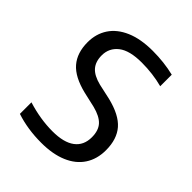

<svg xmlns="http://www.w3.org/2000/svg" viewBox="-165 -643 747 747"><g transform="rotate(45 208.0 -270.0)"><path d="M48.5 -11.5V-75Q119.5 -53 186 -53Q248 -53 279.5 -76.8Q311 -100.5 311 -145Q311 -182.5 292.2 -202.8Q273.5 -223 232.5 -233.5L169 -248Q99 -265 68.2 -300.8Q37.5 -336.5 37.5 -395Q37.5 -441 60.5 -476Q83.5 -511 129.2 -530.8Q175 -550.5 241 -550.5Q303 -550.5 358.5 -537V-473.5Q303.5 -488 243 -488Q176 -488 144.2 -463Q112.5 -438 112.5 -397.5Q112.5 -363 130.5 -342.5Q148.5 -322 188.5 -312L252 -298Q323.5 -280.5 354.5 -244.8Q385.5 -209 385.5 -148.5Q385.5 -99.5 362.2 -64Q339 -28.5 294.2 -9.5Q249.5 9.5 186.5 9.5Q111.5 9.5 48.5 -11.5Z"/></g></svg>

Font: Encode Sans Semi Condensed
Style: Regular
Weight: 400
Width: 4
Designer: Multiple Designers
Foundry: Impallari Type
Version: Version 2.000